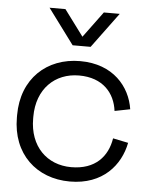

<svg xmlns="http://www.w3.org/2000/svg" viewBox="-52 -761 645 819"><g transform="rotate(5 270.0 -351.5)"><path d="M277.5 14C419 14 492.5 -76 511 -172L445.5 -185.5C433 -107 381 -47.5 278 -47.5C174.5 -47.5 98.5 -120.5 98.5 -240V-248C98.5 -367 174.5 -440 278 -440C381 -440 432 -377.5 441.5 -302.5L507.5 -315.5C493 -411 419 -501.5 277.5 -501.5C134.5 -501.5 29 -405 29 -249V-238.5C29 -82.5 134.5 14 277.5 14ZM316 -566 427.5 -717H359.5L277.5 -606L195 -717H127L239 -566Z"/></g></svg>

Font: MCL Standard Light
Style: Regular
Weight: 300
Designer: Květoslav Bartoš
Foundry: Florian Karsten
Version: Version 1.001;Glyphs 3.2.3 (3260)